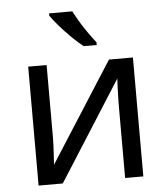

<svg xmlns="http://www.w3.org/2000/svg" viewBox="-54 -814 751 862"><g transform="rotate(-5 321.5 -383.0)"><path d="M168 -536V-209Q168 -197 167 -173Q166 -149 164.5 -125Q163 -101 162 -87L449 -536H557V0H475V-316Q475 -332 475.5 -358Q476 -384 477 -409.5Q478 -435 479 -448L194 0H85V-536ZM304 -766Q315 -744 331.5 -716.5Q348 -689 366.5 -663Q385 -637 400 -618V-606H341Q318 -624 289 -652.5Q260 -681 235.5 -709.5Q211 -738 199 -756V-766Z"/></g></svg>

Font: Noto IKEA Latin
Style: Regular
Weight: 400
Designer: Monotype Design Team
Foundry: Monotype Imaging Inc.
Version: Version 1.0